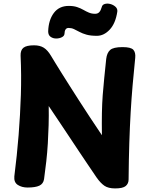

<svg xmlns="http://www.w3.org/2000/svg" viewBox="-20 -1042 832 1072"><path d="M226 -42Q222 -16 200 -5.5Q178 5 134 5Q102 5 79.5 -9.5Q57 -24 60 -57Q75 -175 84 -288.5Q93 -402 96.5 -512.5Q100 -623 95 -731Q94 -762 111 -775.5Q128 -789 170 -789Q203 -789 224.5 -775.5Q246 -762 265 -730Q274 -715 289 -690.5Q304 -666 324 -634Q344 -602 368.5 -563.5Q393 -525 421.5 -480.5Q450 -436 482 -387.5Q514 -339 549 -287Q548 -357 549 -410.5Q550 -464 553.5 -511Q557 -558 562 -606Q567 -654 573 -713Q577 -747 595 -763Q613 -779 664 -779Q711 -779 724.5 -764Q738 -749 735 -719Q727 -641 720.5 -566.5Q714 -492 709.5 -414Q705 -336 702 -244.5Q699 -153 698 -40Q698 -17 682 -3.5Q666 10 623 10Q585 10 563.5 -4.5Q542 -19 520 -50Q492 -91 467.5 -127.5Q443 -164 419.5 -199Q396 -234 371 -272Q346 -310 317 -353Q288 -396 252 -450Q253 -395 251.5 -343Q250 -291 247 -241Q244 -191 238.5 -141.5Q233 -92 226 -42ZM521 -842Q486 -842 463 -848.5Q440 -855 423.5 -864Q407 -873 393 -879.5Q379 -886 363 -886Q341 -886 340 -853Q339 -841 325 -834Q311 -827 293.5 -827Q276 -827 262.5 -836.5Q249 -846 249 -867Q251 -930 280.5 -969.5Q310 -1009 364 -1009Q391 -1009 410.5 -1002.5Q430 -996 445.5 -987Q461 -978 476.5 -971.5Q492 -965 511 -965Q526 -965 534.5 -974.5Q543 -984 548 -1002Q551 -1016 565.5 -1020Q580 -1024 596.5 -1019.5Q613 -1015 625 -1004Q637 -993 635 -977Q625 -911 592.5 -876.5Q560 -842 521 -842Z"/></svg>

Font: Playpen Sans
Style: Bold
Weight: 700
Designer: Laura Meseguer, Veronika Burian, José Scaglione
Foundry: TypeTogether
Version: Version 1.001